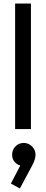

<svg xmlns="http://www.w3.org/2000/svg" viewBox="-20 -734 262 1092"><path d="M66 0V-714H156V0ZM93 338 42 310 104 191 135 183Q130 194 122.5 201Q115 208 105 208Q84 208 66.5 190.5Q49 173 49 147Q49 118 68 98.5Q87 79 115 79Q142 79 162 98.5Q182 118 182 147Q182 158 177.5 173.5Q173 189 160 213Z"/></svg>

Font: Outfit Thin
Style: Regular
Weight: 400
Version: Version 1.100;gftools[0.9.27]